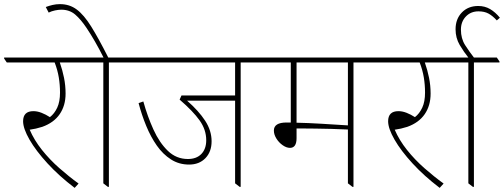

<svg xmlns="http://www.w3.org/2000/svg" viewBox="-44 -901 2444 931"><path d="M318 10Q243 -47 186.5 -108.5Q130 -170 99 -224Q68 -278 68 -313Q68 -362 118 -362Q137 -362 157.5 -354Q178 -346 198 -333Q220 -350 233.5 -379Q247 -408 247 -452Q247 -490 241 -526Q235 -562 221 -598H-11L-24 -617V-622H366L379 -603V-598H246Q259 -561 266.5 -523.5Q274 -486 274 -447Q274 -389 245.5 -347.5Q217 -306 161 -286Q130 -276 100 -272Q122 -221 159.5 -174Q197 -127 243.5 -86Q290 -45 337 -11Z M479 5 457 -12V-598H343L330 -617V-622H458Q437 -664 416.5 -699.5Q396 -735 376 -765Q348 -807 320.5 -830.5Q293 -854 253 -854Q240 -854 223 -850.5Q206 -847 192 -840L178 -867Q194 -873 211 -877Q228 -881 247 -881Q293 -881 328 -855Q363 -829 398.5 -772Q434 -715 481 -622H595L608 -603V-598H484V5Z M873 -103Q824 -103 785 -128Q746 -153 716.5 -195Q687 -237 665 -290.5Q643 -344 628 -401L651 -409Q671 -337 700 -273Q729 -209 770 -169.5Q811 -130 867 -130Q909 -130 932.5 -154.5Q956 -179 956 -221Q956 -272 924 -317Q892 -362 827 -418L836 -438H1096V-598H573L560 -617V-622H1234L1247 -603V-598H1123V5H1118L1096 -12V-413H863Q919 -364 950.5 -316Q982 -268 982 -216Q982 -165 952 -134Q922 -103 873 -103Z M1362 -184Q1345 -184 1326.5 -197Q1308 -210 1296 -229.5Q1284 -249 1284 -268Q1284 -307 1346 -307Q1355 -307 1366 -307V-598H1220L1207 -617V-622H1781L1794 -603V-598H1670V5H1665L1643 -12V-273Q1604 -275 1562.5 -276Q1521 -277 1485.5 -277.5Q1450 -278 1429 -278Q1422 -278 1412 -278Q1402 -278 1394 -278V-231Q1394 -184 1362 -184ZM1394 -306Q1447 -305 1514 -301Q1581 -297 1643 -293V-598H1394Z M2088 10Q2013 -47 1956.5 -108.5Q1900 -170 1869 -224Q1838 -278 1838 -313Q1838 -362 1888 -362Q1907 -362 1927.5 -354Q1948 -346 1968 -333Q1990 -350 2003.5 -379Q2017 -408 2017 -452Q2017 -490 2011 -526Q2005 -562 1991 -598H1759L1746 -617V-622H2136L2149 -603V-598H2016Q2029 -561 2036.5 -523.5Q2044 -486 2044 -447Q2044 -389 2015.5 -347.5Q1987 -306 1931 -286Q1900 -276 1870 -272Q1892 -221 1929.5 -174Q1967 -127 2013.5 -86Q2060 -45 2107 -11Z M2249 5 2227 -12V-598H2113L2100 -617V-622H2365L2378 -603V-598H2254V5Z M2257 -618H2230Q2205 -649 2185 -683Q2165 -717 2165 -759Q2165 -809 2195.5 -840.5Q2226 -872 2275 -872Q2307 -872 2332.5 -857Q2358 -842 2380 -815L2365 -802Q2345 -824 2325 -835Q2305 -846 2276 -846Q2239 -846 2215 -821Q2191 -796 2191 -757Q2191 -714 2211.5 -682Q2232 -650 2257 -618Z"/></svg>

Font: Noto Serif Devanagari Thin
Style: Regular
Weight: 100
Designer: Universal Thirst, Indian Type Foundry and the Monotype Design Team
Foundry: Monotype Imaging Inc.
Version: Version 2.004; ttfautohint (v1.8.4.7-5d5b)